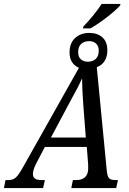

<svg xmlns="http://www.w3.org/2000/svg" viewBox="-63 -960 657 980"><path d="M363 -825Q420 -885 456 -940H552L550 -932Q528 -907 482 -871.5Q436 -836 398 -815H360ZM-35 -41H-19Q4 -41 18.5 -54.5Q33 -68 58 -113L340 -614Q318 -623 305 -642.5Q292 -662 292 -692Q292 -740 320.5 -766Q349 -792 393 -792Q434 -792 459.5 -769.5Q485 -747 485 -703Q485 -670 470.5 -648Q456 -626 431 -617L482 -89Q485 -60 493.5 -50.5Q502 -41 527 -41H539L530 0H301L309 -41H328Q355 -41 370.5 -55Q386 -69 387 -96V-120L380 -210H166L121 -124Q105 -92 105 -72Q105 -56 115.5 -48.5Q126 -41 148 -41H166L157 0H-43ZM441 -701Q441 -725 427.5 -737.5Q414 -750 392 -750Q367 -750 351.5 -736Q336 -722 336 -694Q336 -669 350 -657Q364 -645 386 -645Q410 -645 425.5 -659Q441 -673 441 -701ZM375 -258 362 -427Q356 -507 356 -560Q340 -523 308 -466L286 -425L197 -258Z"/></svg>

Font: Noto Serif Cond
Style: Italic
Weight: 400
Width: 3
Italic angle: -12°
Designer: Monotype Design Team
Foundry: Monotype Imaging Inc.
Version: Version 1.001